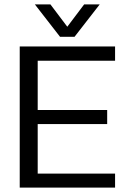

<svg xmlns="http://www.w3.org/2000/svg" viewBox="-20 -856 595 876"><path d="M254 -688 139 -836H210L287 -734L364 -836H435L320 -688ZM70 0V-644H505V-579H152V-354H469V-290H152V-64H505V0Z"/></svg>

Font: Kanit Light
Style: Regular
Weight: 300
Designer: Katatrad Team
Foundry: CadsonDemak
Version: Version 2.000; ttfautohint (v1.8.3)